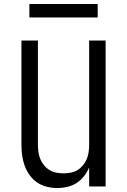

<svg xmlns="http://www.w3.org/2000/svg" viewBox="-20 -939 640 967"><path d="M268 8Q242 8 215.5 1.5Q189 -5 167 -20Q145 -35 129 -57.5Q113 -80 104 -105Q95 -130 91.5 -156.5Q88 -183 88 -210V-735H171V-210Q171 -192 173.5 -173.5Q176 -155 183 -138Q190 -121 202 -106.5Q214 -92 229.5 -82.5Q245 -73 263.5 -69.5Q282 -66 300 -66Q318 -66 336.5 -69.5Q355 -73 370.5 -82.5Q386 -92 398 -106.5Q410 -121 417 -138Q424 -155 426.5 -173.5Q429 -192 429 -210V-735H512V0H429V-96Q419 -72 403 -51.5Q387 -31 366 -17.5Q345 -4 319.5 2Q294 8 268 8ZM472 -851H128V-919H472Z"/></svg>

Font: Nova Nerd Font
Style: Regular
Weight: 400
Designer: Belleve Invis
Foundry: Belleve Invis
Version: Version 24.1.4; ttfautohint (v1.8.4);Nerd Fonts 3.1.1